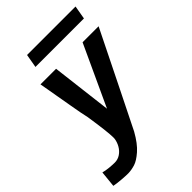

<svg xmlns="http://www.w3.org/2000/svg" viewBox="-281 -840 1148 1148"><g transform="rotate(-45 293.0 -266.5)"><path d="M90.5 95Q117 95 138.5 80.5Q160 66 173.5 42.5Q187 19 190.5 -6.5Q191 -9.5 191 -17.5Q191 -63.5 168.5 -211Q159.5 -248.5 144.8 -334.2Q130 -420 126.5 -439Q122.5 -462.5 117.5 -491.2Q112.5 -520 107 -550H239L285.5 -166L463 -550H598.5Q580 -511.5 420.5 -190Q319.5 11.5 303.5 45.5Q266.5 111.5 228 145Q189.5 178.5 160.5 187.5Q131.5 196.5 104 197.5Q86.5 198 47 194.8Q7.5 191.5 -14 187L-3.5 84Q18.5 90 45 92.5Q71.5 95 90.5 95ZM174.5 -731H584.5L569.5 -645H159.5Z"/></g></svg>

Font: JuliaMono BoldItalic
Style: Regular
Weight: 700
Italic angle: -9°
Monospace: yes
Designer: cormullion
Foundry: corm
Version: Version 0.049; ttfautohint (v1.8.4)